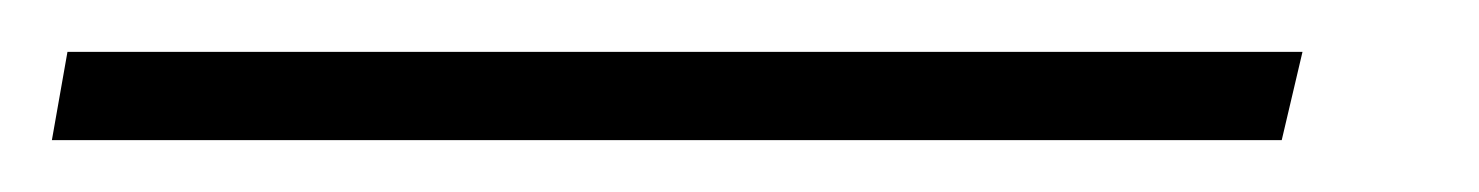

<svg xmlns="http://www.w3.org/2000/svg" viewBox="-20 64 570 74"><path d="M482 84 474 118H0L6 84Z"/></svg>

Font: Panefresco 1wt
Style: Italic
Weight: 250
Version: Version 1.000